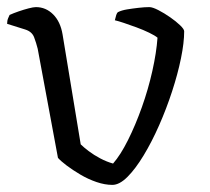

<svg xmlns="http://www.w3.org/2000/svg" viewBox="-20 -520 590 540"><path d="M296 0Q275 0 251.5 -8Q228 -16 206 -29Q184 -42 167.5 -54.5Q151 -67 143 -76L86 -383Q82 -399 76 -415Q70 -431 51 -437L0 -453Q0 -462 3 -469Q6 -476 7 -478Q18 -483 32.5 -488Q47 -493 60.5 -496.5Q74 -500 81 -500Q109 -500 129.5 -479.5Q150 -459 156 -423L207 -114Q215 -106 229.5 -95Q244 -84 262 -74.5Q280 -65 298 -60Q319 -84 340 -126Q361 -168 379 -218.5Q397 -269 408.5 -320.5Q420 -372 423 -414Q416 -420 399.5 -428Q383 -436 364 -443Q345 -450 328.5 -455.5Q312 -461 303 -463Q305 -472 307 -478Q309 -484 312 -486Q322 -491 337 -493.5Q352 -496 369.5 -498Q387 -500 400 -500Q409 -500 425.5 -491.5Q442 -483 458.5 -471.5Q475 -460 486.5 -449Q498 -438 498 -432Q498 -400 489 -356Q480 -312 464 -263Q448 -214 427.5 -167.5Q407 -121 384 -83Q361 -45 338.5 -22.5Q316 0 296 0Z"/></svg>

Font: Texturina 12pt ExtraLight
Style: Regular
Weight: 250
Designer: Guillermo Torres Carreño
Foundry: Omnibus-Type
Version: Version 1.002